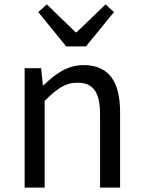

<svg xmlns="http://www.w3.org/2000/svg" viewBox="-20 -853 651 873"><path d="M92 0H183V-394C238 -449 276 -477 332 -477C404 -477 435 -434 435 -332V0H526V-344C526 -483 474 -557 360 -557C286 -557 230 -516 178 -465H175L167 -543H92ZM281 -642H371L498 -798L460 -833L328 -706H324L193 -833L154 -798Z"/></svg>

Font: Source Han Sans KR Regular
Style: Regular
Weight: 400
Designer: Ryoko NISHIZUKA (kana & ideographs); Paul D. Hunt (Latin, Greek & Cyrillic); Wenlong ZHANG (bopomofo); Sandoll Communica
Foundry: Adobe Systems Incorporated
Version: Version 1.004;PS 1.004;hotconv 1.0.82;makeotf.lib2.5.63406